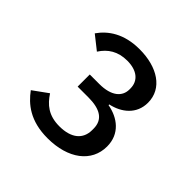

<svg xmlns="http://www.w3.org/2000/svg" viewBox="-112 -799 571 571"><g transform="rotate(45 173.0 -513.5)"><path d="M115 -546V-495H160C210 -495 237 -478 237 -440V-434C237 -396 210 -373 160 -373C114 -373 90 -394 71 -423L24 -389C49 -355 87 -323 160 -323C247 -323 303 -366 303 -431C303 -484 264 -513 219 -521V-524C261 -533 297 -561 297 -609C297 -669 242 -704 167 -704C101 -704 62 -676 39 -643L82 -609C100 -637 126 -654 165 -654C205 -654 230 -635 230 -602V-598C230 -568 206 -546 155 -546Z"/></g></svg>

Font: IBM Plex Thai Looped
Style: Regular
Weight: 400
Designer: Mike Abbink, Paul van der Laan, Pieter van Rosmalen, Ben Mitchell, Mark Frömberg
Foundry: Bold Monday
Version: Version 1.0